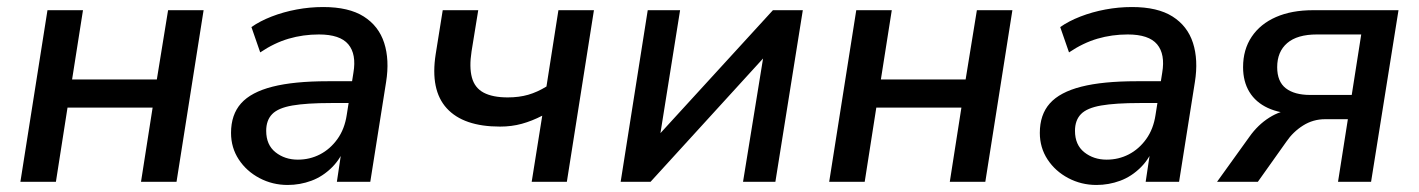

<svg xmlns="http://www.w3.org/2000/svg" viewBox="-20 -517 4034 546"><path d="M38 0 115 -488H216L185 -291H426L458 -488H559L482 0H381L414 -211H172L139 0Z M798 9Q755 9 718 -10.5Q681 -30 659 -63.5Q637 -97 637 -139Q637 -191 665.5 -223Q694 -255 755 -270.5Q816 -286 912 -286H992L983 -224H921Q852 -224 811.5 -217Q771 -210 754 -192.5Q737 -175 737 -145Q737 -105 763.5 -84Q790 -63 827 -63Q861 -63 890 -78Q919 -93 939.5 -121.5Q960 -150 966 -190L985 -310Q994 -363 970.5 -391Q947 -419 887 -419Q842 -419 801 -407Q760 -395 720 -368L695 -440Q719 -457 752.5 -470Q786 -483 823.5 -490Q861 -497 899 -497Q972 -497 1014.5 -470Q1057 -443 1072.5 -395Q1088 -347 1078 -284L1033 0H938L954 -107H964Q951 -68 924.5 -41.5Q898 -15 865.5 -3Q833 9 798 9Z M1492 0 1522 -188Q1493 -173 1464 -165Q1435 -157 1402 -157Q1298 -157 1250.5 -209Q1203 -261 1219 -363L1239 -488H1340L1321 -371Q1314 -326 1322 -296.5Q1330 -267 1355.5 -253.5Q1381 -240 1424 -240Q1456 -240 1482 -247.5Q1508 -255 1534 -271L1568 -488H1669L1592 0Z M1745 0 1822 -488H1914L1852 -100H1823L2178 -488H2263L2185 0H2093L2156 -388H2184L1830 0Z M2338 0 2415 -488H2516L2485 -291H2726L2758 -488H2859L2782 0H2681L2714 -211H2472L2439 0Z M3098 9Q3055 9 3018 -10.5Q2981 -30 2959 -63.5Q2937 -97 2937 -139Q2937 -191 2965.5 -223Q2994 -255 3055 -270.5Q3116 -286 3212 -286H3292L3283 -224H3221Q3152 -224 3111.5 -217Q3071 -210 3054 -192.5Q3037 -175 3037 -145Q3037 -105 3063.5 -84Q3090 -63 3127 -63Q3161 -63 3190 -78Q3219 -93 3239.5 -121.5Q3260 -150 3266 -190L3285 -310Q3294 -363 3270.5 -391Q3247 -419 3187 -419Q3142 -419 3101 -407Q3060 -395 3020 -368L2995 -440Q3019 -457 3052.5 -470Q3086 -483 3123.5 -490Q3161 -497 3199 -497Q3272 -497 3314.5 -470Q3357 -443 3372.5 -395Q3388 -347 3378 -284L3333 0H3238L3254 -107H3264Q3251 -68 3224.5 -41.5Q3198 -15 3165.5 -3Q3133 9 3098 9Z M3441 0 3533 -128Q3557 -162 3589.5 -182.5Q3622 -203 3651 -203H3671L3670 -193Q3620 -194 3585.5 -210Q3551 -226 3533 -255.5Q3515 -285 3515 -326Q3515 -376 3539.5 -412.5Q3564 -449 3608.5 -468.5Q3653 -488 3714 -488H3957L3879 0H3785L3813 -178H3748Q3714 -178 3685.5 -160Q3657 -142 3638 -114L3557 0ZM3706 -247H3824L3851 -419H3725Q3669 -419 3640.5 -394.5Q3612 -370 3612 -326Q3612 -285 3636.5 -266Q3661 -247 3706 -247Z"/></svg>

Font: Nunito Sans 12pt SemiBold
Style: Italic
Weight: 600
Italic angle: -9°
Designer: Vernon Adams
Foundry: Vernon Adams
Version: Version 3.101;gftools[0.9.27]